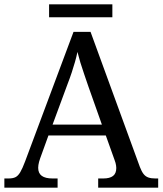

<svg xmlns="http://www.w3.org/2000/svg" viewBox="-20 -860 745 880"><path d="M0 0V-42H19Q39 -42 51 -48Q63 -54 73 -71Q83 -88 95 -120L317 -714H395L621 -95Q629 -74 638 -62.5Q647 -51 660 -46.5Q673 -42 692 -42H705V0H430V-42H453Q483 -42 498 -53.5Q513 -65 513 -90Q513 -96 512 -101.5Q511 -107 509.5 -113.5Q508 -120 505 -127L465 -239H202L164 -134Q161 -126 159 -118Q157 -110 156 -103.5Q155 -97 155 -91Q155 -66 171.5 -54Q188 -42 221 -42H244V0ZM221 -289H447L385 -464Q375 -494 365.5 -521Q356 -548 348.5 -573Q341 -598 335 -622Q330 -598 323.5 -575.5Q317 -553 309 -528.5Q301 -504 289 -473ZM205 -781V-840H495V-781Z"/></svg>

Font: Noto Serif Myanmar
Style: Regular
Weight: 400
Designer: Ben Mitchell and the Monotype Design Team
Foundry: Monotype Imaging Inc.
Version: Version 2.106